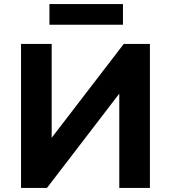

<svg xmlns="http://www.w3.org/2000/svg" viewBox="-20 -920 837 940"><path d="M83 0V-705H233V-235H225L586 -705H714V0H564V-472H572L210 0ZM222 -799V-900H582V-799Z"/></svg>

Font: Nunito Sans 9pt ExtraBold
Style: Regular
Weight: 800
Version: Version 3.101;gftools[0.9.27]